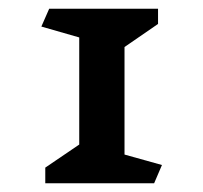

<svg xmlns="http://www.w3.org/2000/svg" viewBox="-20 -836 467 441"><path d="M334 -415H84V-451L162 -504V-750L75 -775L93 -816H343V-781L266 -728V-481L352 -457Z"/></svg>

Font: InknutAntiqua
Style: Medium
Weight: 500
Designer: Claus Eggers Srensen
Foundry: Claus Eggers Srensen
Version: Version 1.000; ttfautohint (v1.2) -l 7 -r 28 -G 50 -x 13 -D 